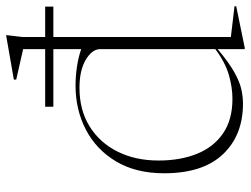

<svg xmlns="http://www.w3.org/2000/svg" viewBox="-114 -668 798 610"><g transform="rotate(-90 285.0 -363.0)"><path d="M251 -592.5V-618.5H434V-688.5L337 -710.5V-718L474.5 -742H478.5L472.5 -691.5V-618.5H569V-592.5H472.5V-28.5L570 -17V-11.5L438.5 15.5H434V-70.5Q391 -34.5 360 -17.2Q329 0 305.2 5Q281.5 10 261 10Q160 10 99.8 -53.8Q39.5 -117.5 39.5 -240.5Q39.5 -330 77 -393Q114.5 -456 177.8 -489Q241 -522 318.5 -522Q347.5 -522 378 -517.5Q408.5 -513 434 -504V-592.5ZM434 -443Q434 -469.5 400.2 -489.5Q366.5 -509.5 311 -509.5Q240 -509.5 188.2 -477.2Q136.5 -445 108.2 -388.2Q80 -331.5 80 -258Q80 -189.5 101.2 -136.5Q122.5 -83.5 166 -53.5Q209.5 -23.5 276 -23.5Q312.5 -23.5 352.2 -35Q392 -46.5 434 -78Z"/></g></svg>

Font: Newsreader Display ExtraLight
Style: Regular
Weight: 275
Designer: Hugues Gentile
Foundry: Production Type
Version: Version 1.002